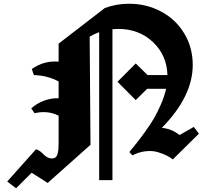

<svg xmlns="http://www.w3.org/2000/svg" viewBox="-20 -862 1134 1038"><path d="M914.1 0Q900.4 -11.2 881.6 -20.8Q862.8 -30.3 833.7 -39.3Q804.7 -48.3 768.1 -44.4Q731.4 -40.5 695.8 -22L679.2 -40Q705.6 -72.3 721.9 -92.8Q738.3 -113.3 767.1 -153.3Q795.9 -193.4 814.5 -225.8Q833 -258.3 851.3 -300.8Q869.6 -343.3 877.9 -381.8H775.4L713.9 -320.8L615.2 -419.9L713.9 -519L777.8 -456.1H885.3Q881.8 -564 806.6 -634.8Q731.4 -705.6 619.6 -705.6Q603.5 -705.6 587.9 -704.1V111.8H516.1V-688Q490.2 -678.7 464.8 -664.1L469.2 -79.1L237.8 127L150.9 71.8L66.9 155.8L19 119.1L174.8 -55.2Q186 -52.2 197.3 -43.7Q208.5 -35.2 216.1 -26.9Q223.6 -18.6 235.4 -12Q247.1 -5.4 260.3 -5.4Q272.9 -5.4 280.5 -11.5Q288.1 -17.6 291.5 -31.2Q294.9 -44.9 295.9 -57.9Q296.9 -70.8 296.9 -92.8V-236.8Q236.3 -266.6 167 -250L148.9 -275.9Q176.8 -301.8 215.8 -316.9Q254.9 -332 296.9 -331.1V-421.9Q235.8 -454.1 163.1 -456.1L151.9 -488.8Q216.8 -535.2 296.9 -528.8V-626L546.9 -818.8Q609.9 -841.8 676.8 -841.8Q771.5 -841.8 850.3 -800Q929.2 -758.3 975.6 -682.1Q1022 -606 1022 -510.7Q1022 -340.8 855 -170.9Q909.7 -165.5 950.2 -131.8L1027.8 -175.8L1055.2 -139.2Z"/></svg>

Font: KJV1611
Style: Regular
Weight: 400
Version: Version 3.6.1